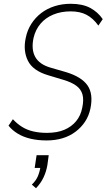

<svg xmlns="http://www.w3.org/2000/svg" viewBox="-20 -733 562 1013"><path d="M226 8Q180 8 141.5 -1Q103 -10 73.5 -28Q44 -46 25 -70L48 -104Q70 -80 96.5 -63.5Q123 -47 156 -39.5Q189 -32 227 -32Q281 -32 319 -48Q357 -64 381.5 -93.5Q406 -123 414 -165Q423 -207 415 -235Q407 -263 382 -281Q357 -299 317 -311L234 -336Q153 -360 127 -413Q101 -466 116 -534Q124 -574 145.5 -607.5Q167 -641 198 -664.5Q229 -688 268.5 -700.5Q308 -713 353 -713Q415 -713 455.5 -691.5Q496 -670 522 -632L499 -598Q471 -637 436.5 -655Q402 -673 353 -673Q302 -673 261 -656Q220 -639 193.5 -607.5Q167 -576 157 -533Q144 -472 166 -432.5Q188 -393 247 -376L330 -352Q411 -327 442 -282Q473 -237 457 -160Q449 -122 429 -91.5Q409 -61 378.5 -38Q348 -15 309.5 -3.5Q271 8 226 8ZM170 260 148 241Q169 221 179 198.5Q189 176 194 145L199 153H163L173 86H237L230 138Q224 173 209.5 203.5Q195 234 170 260Z"/></svg>

Font: Nunito Sans 10pt Condensed ExtraLight
Style: Italic
Weight: 250
Width: 3
Italic angle: -9°
Designer: Vernon Adams
Foundry: Vernon Adams
Version: Version 3.101;gftools[0.9.27]